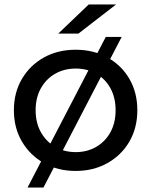

<svg xmlns="http://www.w3.org/2000/svg" viewBox="-20 -757 675 857"><path d="M318 6Q238 6 176 -29Q114 -64 78 -125Q42 -186 42 -265Q42 -344 78 -405Q114 -466 176 -500.5Q238 -535 318 -535Q397 -535 459.5 -500.5Q522 -466 557.5 -405Q593 -344 593 -265Q593 -186 557.5 -125Q522 -64 459.5 -29Q397 6 318 6ZM318 -78Q369 -78 409.5 -101.5Q450 -125 473 -167Q496 -209 496 -265Q496 -321 473 -363Q450 -405 409.5 -428Q369 -451 318 -451Q267 -451 226.5 -428Q186 -405 162.5 -363Q139 -321 139 -265Q139 -209 162.5 -167Q186 -125 226.5 -101.5Q267 -78 318 -78ZM103 80 452 -592H523L174 80ZM240 -607 376 -737H498L330 -607Z"/></svg>

Font: Montserrat Medium
Style: Regular
Weight: 500
Designer: Julieta Ulanovsky
Foundry: Julieta Ulanovsky
Version: Version 9.000; ttfautohint (v1.8.4.7-5d5b)